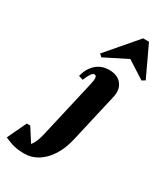

<svg xmlns="http://www.w3.org/2000/svg" viewBox="-442 -920 1116 1280"><g transform="rotate(30 116.0 -280.0)"><path d="M-36 251Q-80 251 -114 243Q-148 235 -190 215L-121 69H-94L-28 172Q-1 142 15 70L116 -370Q125 -408 122.5 -424.5Q120 -441 106 -441Q84 -441 56 -370L22 -381Q39 -446 79.5 -481Q120 -516 178 -516Q242 -516 273.5 -476.5Q305 -437 291 -375L205 0Q188 77 152.5 133.5Q117 190 69 220.5Q21 251 -36 251ZM89 -562 69 -580 267 -811H312L422 -577L398 -562L262 -649Z"/></g></svg>

Font: Platypi ExtraBold
Style: Italic
Weight: 800
Italic angle: -13°
Designer: David Sargent
Foundry: Bolt Cutter Type
Version: Version 1.200; ttfautohint (v1.8.4.7-5d5b)